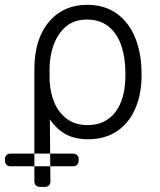

<svg xmlns="http://www.w3.org/2000/svg" viewBox="-64 -554 648 778"><path d="M-43.7 98.7V89.1Q-43.7 80.6 -37.6 74.6Q-31.6 68.5 -23.1 68.5H75.3V119.7H-23.1Q-31.6 119.7 -37.6 113.6Q-43.7 107.6 -43.7 98.7ZM96.2 203.1H119.7Q128.2 203.1 134.2 197.1Q140.3 191.1 140.3 182.2L139.2 68.5H233.7Q242.2 68.5 248.4 74.6Q254.6 80.6 254.6 89.1V98.7Q254.6 107.6 248.4 113.6Q242.2 119.7 233.7 119.7H75.3V182.5Q75.3 191.1 81.5 197.1Q87.7 203.1 96.2 203.1ZM139.2 68.5 138.1 -70.3Q163.7 -32.7 198.9 -11.7Q238.6 10.3 293 10.3Q360.8 10.3 409.4 -22Q458.5 -54.7 484 -113.6Q509.6 -171.9 509.6 -247.5V-255.3Q509.6 -318.2 495 -368.3Q480.8 -419.4 452.4 -456.7Q423.3 -495 382.8 -514.6Q341.3 -534.4 289.4 -534.4Q225.1 -534.4 177.2 -503.6Q128.9 -472.3 102.3 -414.4Q75.3 -355.5 75.3 -272.4V68.5ZM153.4 -372.2Q170.1 -417.6 202.4 -445.7Q235.8 -474.8 289.4 -474.8Q340.6 -474.8 375 -447.1Q410.2 -419.4 427.2 -370Q444.2 -320.7 444.2 -255.3V-247.5Q444.2 -187.1 426.8 -142.4Q409.8 -97.3 375 -72.1Q340.6 -47.2 290.5 -47.2Q240.8 -47.2 207.4 -72.1Q173.7 -97.3 156.6 -137.4Q139.9 -177.6 137.1 -224.8L136.7 -273.1Q136.7 -326.3 153.4 -372.2Z"/></svg>

Font: DeltaSans Light
Style: Regular
Weight: 300
Designer: Rasmus Andersson
Foundry: rsms
Version: Version 3.012